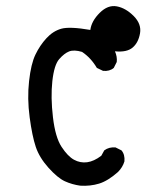

<svg xmlns="http://www.w3.org/2000/svg" viewBox="-20 -621 540 632"><path d="M244.1 -9.8Q216.8 -13.7 193.4 -24.4Q169.9 -35.2 139.6 -68.8Q109.4 -102.5 97.7 -137.7Q85.9 -172.9 77.6 -234.9Q69.3 -296.9 75.7 -354Q82 -411.1 96.7 -441.4Q111.3 -471.7 132.8 -495.1Q154.3 -518.6 181.6 -526.4Q209 -534.2 277.3 -522.5Q281.2 -551.8 308.1 -578.6Q335 -605.5 364.3 -600.1Q393.6 -594.7 419.9 -568.4Q446.3 -542 440.9 -511.2Q435.5 -480.5 416.5 -464.4Q397.5 -448.2 358.4 -452.1Q366.2 -434.6 364.3 -417L354.5 -397.5Q340.8 -385.7 319.3 -387.7L298.8 -397.5Q279.3 -430.7 250 -450.2Q223.6 -458 207.5 -451.7Q191.4 -445.3 174.8 -426.3Q158.2 -407.2 152.3 -354Q146.5 -300.8 154.3 -234.9Q162.1 -168.9 182.6 -137.7Q203.1 -106.4 223.6 -95.2Q244.1 -84 266.6 -86.9Q289.1 -89.8 313.5 -108.4L323.2 -126Q338.9 -137.7 360.4 -135.7L379.9 -126Q391.6 -112.3 389.6 -89.8Q383.8 -70.3 368.2 -54.7Q335 -25.4 306.2 -16.6Q277.3 -7.8 244.1 -9.8Z"/></svg>

Font: JasonHandwriting4
Style: Regular
Weight: 400
Version: Version 1.01.21